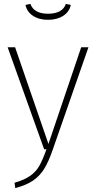

<svg xmlns="http://www.w3.org/2000/svg" viewBox="-20 -761 491 979"><path d="M249 2Q228 63 205.5 99.5Q183 136 149 159.5Q115 183 58 198L54 171Q105 156 134 135.5Q163 115 180 85.5Q197 56 217 0H205L19 -520H57L227 -27L394 -520H431ZM110 -736 135 -741Q153 -691 225 -691Q298 -691 316 -741L341 -736Q334 -701 302.5 -680.5Q271 -660 225 -660Q179 -660 148 -680.5Q117 -701 110 -736Z"/></svg>

Font: FiraGO UltraLight
Style: Regular
Weight: 200
Designer: bBox Type
Foundry: bBox Type GmbH
Version: Version 1.001